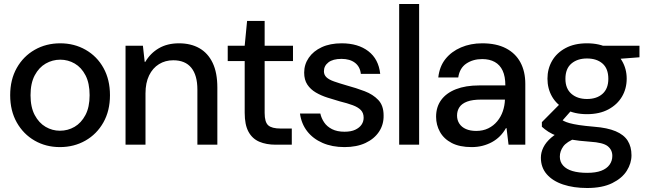

<svg xmlns="http://www.w3.org/2000/svg" viewBox="-20 -725 3252 962"><path d="M280 12Q210 12 153.5 -20.5Q97 -53 64 -111.5Q31 -170 31 -248Q31 -326 64 -384.5Q97 -443 154 -475.5Q211 -508 282 -508Q352 -508 409 -475.5Q466 -443 498.5 -384.5Q531 -326 531 -248Q531 -170 498 -111.5Q465 -53 408 -20.5Q351 12 280 12ZM280 -70Q320 -70 353.5 -89.5Q387 -109 408 -148.5Q429 -188 429 -248Q429 -308 408.5 -347.5Q388 -387 354.5 -406.5Q321 -426 282 -426Q243 -426 209 -406.5Q175 -387 154 -347.5Q133 -308 133 -248Q133 -188 154 -148.5Q175 -109 208.5 -89.5Q242 -70 280 -70Z M609 0V-496H696L705 -415H708Q733 -458 775.5 -483Q818 -508 877 -508Q936 -508 979 -483.5Q1022 -459 1045.5 -410Q1069 -361 1069 -286V0H969V-276Q969 -348 938.5 -385.5Q908 -423 848 -423Q808 -423 776.5 -403.5Q745 -384 727 -347Q709 -310 709 -257V0Z M1362 0Q1314 0 1279 -15Q1244 -30 1225 -65Q1206 -100 1206 -160V-419H1121V-496H1206L1218 -620H1306V-496H1448V-419H1306V-159Q1306 -113 1324 -97Q1342 -81 1386 -81H1442V0Z M1706 12Q1644 12 1596 -9Q1548 -30 1519 -67.5Q1490 -105 1483 -156H1585Q1590 -133 1604 -112Q1618 -91 1643.5 -78Q1669 -65 1706 -65Q1739 -65 1760 -75Q1781 -85 1791.5 -100.5Q1802 -116 1802 -135Q1802 -159 1788 -173.5Q1774 -188 1747 -198Q1720 -208 1683 -217Q1652 -226 1620.5 -236Q1589 -246 1562.5 -261.5Q1536 -277 1520 -301Q1504 -325 1504 -361Q1504 -402 1527 -435.5Q1550 -469 1592 -488.5Q1634 -508 1692 -508Q1774 -508 1825.5 -468.5Q1877 -429 1885 -355H1788Q1784 -391 1758.5 -410.5Q1733 -430 1691 -430Q1648 -430 1625.5 -412.5Q1603 -395 1603 -368Q1603 -350 1615.5 -338Q1628 -326 1653.5 -317Q1679 -308 1717 -297Q1765 -284 1807 -268Q1849 -252 1875.5 -224Q1902 -196 1902 -147Q1903 -101 1879 -65Q1855 -29 1811 -8.5Q1767 12 1706 12Z M1980 0V-705H2080V0Z M2343 12Q2283 12 2243.5 -8.5Q2204 -29 2184.5 -64Q2165 -99 2165 -140Q2165 -189 2190.5 -224Q2216 -259 2264.5 -278Q2313 -297 2381 -297H2512Q2512 -342 2498.5 -371Q2485 -400 2459 -414.5Q2433 -429 2396 -429Q2350 -429 2316.5 -406.5Q2283 -384 2276 -337H2176Q2182 -392 2212 -429.5Q2242 -467 2290 -487.5Q2338 -508 2396 -508Q2467 -508 2515 -483Q2563 -458 2587.5 -412.5Q2612 -367 2612 -305V0H2528L2518 -83H2515Q2502 -60 2484.5 -42.5Q2467 -25 2445 -13Q2423 -1 2397.5 5.5Q2372 12 2343 12ZM2366 -69Q2400 -69 2426.5 -82Q2453 -95 2471.5 -117.5Q2490 -140 2499.5 -168Q2509 -196 2510 -226H2391Q2347 -226 2320.5 -216Q2294 -206 2282 -188Q2270 -170 2270 -146Q2270 -123 2281.5 -105.5Q2293 -88 2314.5 -78.5Q2336 -69 2366 -69Z M2922 217Q2854 217 2801.5 199.5Q2749 182 2719.5 148Q2690 114 2690 65Q2690 39 2702.5 13.5Q2715 -12 2742 -35.5Q2769 -59 2814 -79L2868 -34Q2819 -15 2802 9Q2785 33 2785 60Q2785 86 2801.5 104.5Q2818 123 2848.5 132Q2879 141 2922 141Q2965 141 2992.5 130.5Q3020 120 3034 100.5Q3048 81 3048 56Q3048 26 3025 7.5Q3002 -11 2936 -15Q2879 -19 2839.5 -26Q2800 -33 2773 -43Q2746 -53 2727.5 -65Q2709 -77 2695 -90V-113L2796 -215L2858 -189L2768 -87L2785 -130Q2795 -124 2805.5 -118.5Q2816 -113 2834 -108Q2852 -103 2881 -98.5Q2910 -94 2957 -90Q3023 -85 3064.5 -67.5Q3106 -50 3125 -20Q3144 10 3144 53Q3144 93 3120.5 130.5Q3097 168 3047.5 192.5Q2998 217 2922 217ZM2921 -153Q2858 -153 2813.5 -177Q2769 -201 2746 -241Q2723 -281 2723 -331Q2723 -380 2746 -420Q2769 -460 2813.5 -484Q2858 -508 2921 -508Q2984 -508 3028.5 -484Q3073 -460 3096.5 -420Q3120 -380 3120 -331Q3120 -281 3096.5 -241Q3073 -201 3028.5 -177Q2984 -153 2921 -153ZM2921 -229Q2970 -229 2999 -255Q3028 -281 3028 -330Q3028 -381 2999 -406.5Q2970 -432 2921 -432Q2873 -432 2843 -406.5Q2813 -381 2813 -330Q2813 -281 2843 -255Q2873 -229 2921 -229ZM3002 -424 2978 -496H3184V-438Z"/></svg>

Font: DM Sans 36pt Medium
Style: Regular
Weight: 500
Designer: Colophon Foundry, Jonny Pinhorn
Foundry: Colophon Foundry
Version: Version 4.004;gftools[0.9.30]